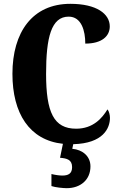

<svg xmlns="http://www.w3.org/2000/svg" viewBox="-20 -744 631 1004"><path d="M329 240C400 240 453 197 453 126C453 73 412 39 358 34L363 10C519 6 555 -73 555 -128C555 -143 550 -163 542 -172C514 -126 467 -71 378 -71C261 -71 221 -157 221 -358C221 -548 248 -657 339 -657C406 -657 426 -583 426 -516C513 -516 554 -555 554 -606C554 -671 486 -724 348 -724C149 -724 45 -575 45 -358C45 -152 133 -11 309 8L294 81C330 84 357 91 357 130C357 164 337 174 306 174C291 174 269 171 249 166V229C269 236 311 240 329 240Z"/></svg>

Font: Noto Serif Georgian ExtraCondensed Black
Style: Regular
Weight: 900
Width: 2
Designer: Monotype Design Team, Akaki Razmadze
Foundry: Google LLC
Version: Version 2.003